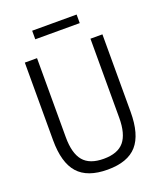

<svg xmlns="http://www.w3.org/2000/svg" viewBox="-162 -1004 942 1116"><g transform="rotate(-20 308.5 -445.5)"><path d="M309.5 9.5Q184.5 9.5 126.5 -55.8Q68.5 -121 68.5 -260.5V-740H144V-251Q144 -151.5 183.2 -104.5Q222.5 -57.5 309.5 -57.5Q396.5 -57.5 435.5 -104.5Q474.5 -151.5 474.5 -251V-740H548.5V-260.5Q548.5 -121 491.2 -55.8Q434 9.5 309.5 9.5ZM172 -846.5V-899.5H447V-846.5Z"/></g></svg>

Font: Encode Sans Cnd
Style: Regular
Weight: 400
Width: 3
Designer: Multiple Designers
Foundry: Impallari Type
Version: Version 3.002; ttfautohint (v1.8.3) -l 8 -r 50 -G 200 -x 14 